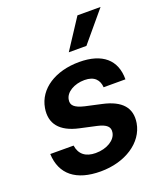

<svg xmlns="http://www.w3.org/2000/svg" viewBox="-144 -875 837 981"><g transform="rotate(-20 274.5 -384.0)"><path d="M394.2 -388.5H512.8C513.5 -494 446 -552.6 320.3 -552.6C191.1 -552.6 93 -490.4 76.3 -391.3C62.5 -310 105.1 -255.7 206.3 -233.7L295.8 -214.1C344.8 -203.1 362.6 -185.4 357.6 -156.2C351.9 -117.2 303.6 -85.9 241.5 -86.3C188.2 -86.6 155.2 -111.5 148.1 -160.9L21.3 -161.2C25.9 -49 101.2 10.7 234.4 10.7C367.2 10.7 473 -57.9 490.1 -158.7C503.2 -239 459.2 -288.4 359.7 -310.4L269.5 -330.3C217 -343 199.6 -360.4 204.9 -389.6C210.6 -428.6 258.5 -456.7 314.3 -456.7C369.3 -456.7 391.7 -427.2 394.2 -388.5ZM288 -617.2H383.9L519.9 -779.5H394.2Z"/></g></svg>

Font: Margiela Sans Semi Bold
Style: Italic
Weight: 600
Italic angle: -9.39999°
Designer: Stefan Endress, Andreas Faust
Version: Version 1.100;FEAKit 1.0